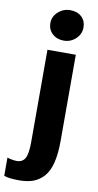

<svg xmlns="http://www.w3.org/2000/svg" viewBox="-158 -862 593 1156"><g transform="rotate(10 139.0 -284.0)"><path d="M-44.9 236.3V124.5Q-38.6 127.9 -19.5 131.6Q-0.5 135.3 12.2 135.3Q49.3 135.3 64.5 106.9Q79.6 78.6 79.6 9.3V-556.2H252.9V-30.3Q252.9 48.8 239.3 103.8Q225.6 158.7 198 189.7Q170.4 220.7 134.3 234.1Q98.1 247.6 48.3 247.6Q-17.1 247.6 -44.9 236.3ZM166 -627.4Q124 -627.4 96.4 -652.8Q68.8 -678.2 68.8 -717.8Q68.8 -757.8 100.3 -786.4Q131.8 -814.9 174.3 -814.9Q217.8 -814.9 243.9 -790.3Q270 -765.6 270 -725.6Q270 -685.5 239.3 -656.5Q208.5 -627.4 166 -627.4Z"/></g></svg>

Font: HaufeMerriweatherSans
Style: Bold
Weight: 700
Designer: Eben Sorkin
Foundry: Eben Sorkin
Version: Version 1.56